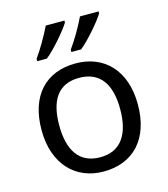

<svg xmlns="http://www.w3.org/2000/svg" viewBox="-115 -856 834 955"><g transform="rotate(-15 302.5 -378.0)"><path d="M482 -756V-766H386C365 -721 327 -656 299 -618V-606H349C394 -642 461 -721 482 -756ZM306 -756V-766H210C188 -721 151 -656 123 -618V-606H173C218 -642 285 -721 306 -756ZM551 -269C551 -446 449 -546 304 -546C150 -546 55 -446 55 -269C55 -91 159 10 301 10C454 10 551 -91 551 -269ZM146 -269C146 -396 193 -472 302 -472C411 -472 460 -396 460 -269C460 -142 411 -63 303 -63C194 -63 146 -142 146 -269Z"/></g></svg>

Font: Noto Sans Mro
Style: Regular
Weight: 400
Designer: Monotype Design Team
Foundry: Monotype Imaging Inc.
Version: Version 2.001